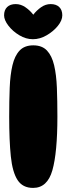

<svg xmlns="http://www.w3.org/2000/svg" viewBox="-20 -922 326 940"><path d="M142 -2Q91 -2 66 -40.5Q41 -79 33 -156.5Q25 -234 25 -351Q25 -428 27.5 -492Q30 -556 41 -602.5Q52 -649 76 -674.5Q100 -700 143 -700Q186 -700 210 -674.5Q234 -649 245 -602.5Q256 -556 258.5 -492Q261 -428 261 -351Q261 -175 236.5 -88.5Q212 -2 142 -2ZM57 -902Q82 -902 104.5 -886.5Q127 -871 143 -850Q159 -871 181 -886.5Q203 -902 228 -902Q255 -902 270 -887.5Q285 -873 285 -847Q285 -822 263 -795Q241 -768 208 -749Q175 -730 141 -730Q107 -730 74.5 -749.5Q42 -769 21 -796.5Q0 -824 0 -847Q0 -873 15 -887.5Q30 -902 57 -902Z"/></svg>

Font: Cherry Bomb One
Style: Regular
Weight: 400
Designer: satsuyako
Foundry: satsuyako
Version: Version 4.100; ttfautohint (v1.8.3)